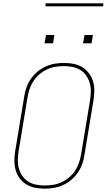

<svg xmlns="http://www.w3.org/2000/svg" viewBox="-20 -1119 640 1147"><path d="M247 8Q217 8 189 2.5Q161 -3 137.5 -17.5Q114 -32 97.5 -54Q81 -76 73.5 -103Q66 -130 66 -159.5Q66 -189 71 -218L125 -544Q129 -571 138.5 -597.5Q148 -624 164.5 -648Q181 -672 204 -691Q227 -710 253.5 -722Q280 -734 307.5 -738.5Q335 -743 362 -743Q392 -743 420 -737.5Q448 -732 471.5 -717.5Q495 -703 511.5 -681Q528 -659 536 -632Q544 -605 543.5 -575.5Q543 -546 538 -517L484 -191Q480 -164 470.5 -137.5Q461 -111 444.5 -87Q428 -63 405 -44Q382 -25 355.5 -13Q329 -1 301.5 3.5Q274 8 247 8ZM247 -11Q272 -11 297.5 -15Q323 -19 347 -30Q371 -41 392 -58.5Q413 -76 428 -98.5Q443 -121 451.5 -145.5Q460 -170 464 -194L518 -520Q522 -546 522.5 -572.5Q523 -599 516 -623Q509 -647 495 -667.5Q481 -688 460 -701Q439 -714 413.5 -719Q388 -724 362 -724Q337 -724 311.5 -720Q286 -716 262 -705Q238 -694 217 -676.5Q196 -659 181 -636.5Q166 -614 157.5 -589.5Q149 -565 145 -541L91 -215Q87 -189 86.5 -162.5Q86 -136 93 -112Q100 -88 114 -67.5Q128 -47 149 -34Q170 -21 195.5 -16Q221 -11 247 -11ZM476 -860 485 -910H535L527 -860ZM246 -860 255 -910H305L297 -860ZM597 -1081H252V-1099H597Z"/></svg>

Font: Iosevka SS04 Thin Extended
Style: Italic
Weight: 100
Width: 7
Italic angle: -9°
Monospace: yes
Designer: Belleve Invis
Foundry: Belleve Invis
Version: Version 19.0.0; ttfautohint (v1.8.4)